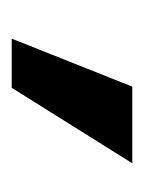

<svg xmlns="http://www.w3.org/2000/svg" viewBox="21 -772 246 328"><g transform="rotate(90 144.0 -608.0)"><path d="M46 -505 128 -711H259L130 -505Z"/></g></svg>

Font: Ysabeau
Style: Bold
Weight: 700
Designer: Christian Thalmann (Catharsis Fonts)
Version: Version 2.000;gftools[0.9.27.dev2+g8671c4b]